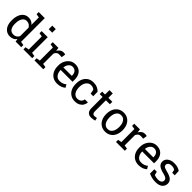

<svg xmlns="http://www.w3.org/2000/svg" viewBox="388 -2341 3931 3931"><g transform="rotate(45 2353.5 -376.0)"><path d="M243.7 10.3Q179.7 10.3 133.3 -22Q87.4 -53.7 62.7 -110.8Q38.1 -168 38.1 -244.1V-254.4Q38.1 -338.9 62.5 -403.3Q86.9 -467.3 133.3 -502.7Q179.7 -538.1 244.6 -538.1Q291.5 -538.1 327.4 -520.8Q363.3 -503.4 388.7 -470.7V-686L309.1 -699.7V-761.7H484.9V-75.2L564.5 -61.5V0H401.4L393.6 -63Q340.8 10.3 243.7 10.3ZM268.1 -67.9Q311 -67.9 340.3 -87.4Q369.6 -106.9 388.7 -142.6V-387.7Q370.1 -420.9 340.3 -440.4Q310.5 -460 269 -460Q223.6 -460 193.4 -434.1Q163.6 -407.7 148.9 -361.6Q134.3 -315.4 134.3 -254.4V-244.1Q134.3 -164.6 167 -116.2Q199.7 -67.9 268.1 -67.9Z M702.1 -658.7V-761.7H803.2V-658.7ZM707 -75.2V-452.6L627.4 -466.3V-528.3H803.2V-75.2L882.8 -61.5V0H627.4V-61.5Z M1124 -374.5V-75.2L1203.6 -61.5V0H948.2V-61.5L1027.8 -75.2V-452.6L948.2 -466.3V-528.3H1113.8L1122.1 -460.9L1123 -451.7Q1145.5 -492.2 1178.5 -515.1Q1211.4 -538.1 1253.9 -538.1Q1269 -538.1 1284.9 -535.4Q1300.8 -532.7 1307.6 -530.3L1294.9 -440.9L1228 -444.8Q1189.9 -447.3 1164.1 -427.5Q1138.2 -407.7 1124 -374.5Z M1606.9 10.3Q1533.7 10.3 1479.5 -23.4Q1425.3 -56.6 1395.8 -116.2Q1366.2 -175.8 1366.2 -253.9V-275.4Q1366.2 -351.1 1397.5 -410.2Q1428.2 -469.7 1479.7 -503.9Q1531.2 -538.1 1592.3 -538.1Q1663.6 -538.1 1711.9 -508.8Q1759.8 -479.5 1784.2 -426.5Q1808.6 -373.5 1808.6 -301.8V-241.7H1465.8L1464.4 -239.3Q1464.8 -189.5 1482.4 -149.4Q1499.5 -109.9 1531 -87.4Q1562.5 -64.9 1606.9 -64.9Q1655.8 -64.9 1692.6 -78.9Q1729.5 -92.8 1756.3 -117.2L1793.9 -54.7Q1765.6 -27.3 1719 -8.5Q1672.4 10.3 1606.9 10.3ZM1467.8 -319.3 1468.8 -316.9H1712.4V-329.6Q1712.4 -368.2 1699.2 -397.9Q1685.5 -428.2 1658.9 -445.3Q1632.3 -462.4 1592.3 -462.4Q1560.5 -462.4 1533.7 -443.8Q1479 -404.3 1467.8 -319.3Z M2122.1 10.3Q2050.8 10.3 1997.1 -23.4Q1943.8 -56.6 1914.6 -116.2Q1885.3 -175.8 1885.3 -253.9V-274.4Q1885.3 -350.6 1913.6 -409.2Q1941.9 -468.8 1995.1 -503.4Q2048.3 -538.1 2122.1 -538.1Q2186 -538.1 2234.1 -517.1Q2282.2 -496.1 2314.9 -459.5L2317.4 -332.5H2242.2L2225.6 -424.8Q2209 -441.9 2184.1 -452.1Q2159.2 -462.4 2125.5 -462.4Q2082 -462.4 2050.3 -437Q2017.6 -411.6 1999.5 -369.1Q1981.4 -326.7 1981.4 -274.4V-253.9Q1981.4 -196.8 1998.5 -153.8Q2015.6 -111.3 2046.9 -88.1Q2078.1 -64.9 2121.6 -64.9Q2170.4 -64.9 2202.6 -91.8Q2234.9 -118.7 2242.2 -165.5H2328.6L2329.6 -162.6Q2327.6 -118.2 2302.7 -77.6Q2278.3 -38.1 2233.2 -13.9Q2188 10.3 2122.1 10.3Z M2590.8 8.3Q2532.2 8.3 2497.8 -26.1Q2463.4 -60.5 2463.4 -136.2V-457H2379.9V-528.3H2463.4V-655.8H2559.6V-528.3H2674.3V-457H2559.6V-136.2Q2559.6 -98.1 2574.7 -80.1Q2589.8 -62 2615.2 -62Q2632.3 -62 2653.3 -65.2Q2674.3 -68.4 2686 -70.8L2699.2 -7.8Q2678.2 -1.5 2647.7 3.4Q2617.2 8.3 2590.8 8.3Z M2999.5 10.3Q2926.8 10.3 2873.5 -24.4Q2820.3 -59.1 2791.5 -119.6Q2762.7 -180.2 2762.7 -258.3V-269Q2762.7 -346.7 2791.5 -408.2Q2820.3 -469.2 2873.3 -503.7Q2926.3 -538.1 2998.5 -538.1Q3071.3 -538.1 3125 -503.4Q3177.7 -468.8 3206.5 -408.2Q3235.4 -347.7 3235.4 -269V-258.3Q3235.4 -180.7 3206.5 -119.1Q3177.7 -58.6 3125 -24.2Q3072.3 10.3 2999.5 10.3ZM2999.5 -64.9Q3045.4 -64.9 3076.7 -90.3Q3107.4 -115.2 3123.3 -158.9Q3139.2 -202.6 3139.2 -258.3V-269Q3139.2 -324.2 3123.5 -368.7Q3107.4 -412.1 3076.2 -437.3Q3044.9 -462.4 2998.5 -462.4Q2953.1 -462.4 2921.4 -437.5Q2890.1 -412.1 2874.5 -368.4Q2858.9 -324.7 2858.9 -269V-258.3Q2858.9 -203.1 2874.5 -159.2Q2890.1 -115.2 2921.6 -90.1Q2953.1 -64.9 2999.5 -64.9Z M3484.4 -374.5V-75.2L3564 -61.5V0H3308.6V-61.5L3388.2 -75.2V-452.6L3308.6 -466.3V-528.3H3474.1L3482.4 -460.9L3483.4 -451.7Q3505.9 -492.2 3538.8 -515.1Q3571.8 -538.1 3614.3 -538.1Q3629.4 -538.1 3645.3 -535.4Q3661.1 -532.7 3668 -530.3L3655.3 -440.9L3588.4 -444.8Q3550.3 -447.3 3524.4 -427.5Q3498.5 -407.7 3484.4 -374.5Z M3967.3 10.3Q3894 10.3 3839.8 -23.4Q3785.6 -56.6 3756.1 -116.2Q3726.6 -175.8 3726.6 -253.9V-275.4Q3726.6 -351.1 3757.8 -410.2Q3788.6 -469.7 3840.1 -503.9Q3891.6 -538.1 3952.6 -538.1Q4023.9 -538.1 4072.3 -508.8Q4120.1 -479.5 4144.5 -426.5Q4168.9 -373.5 4168.9 -301.8V-241.7H3826.2L3824.7 -239.3Q3825.2 -189.5 3842.8 -149.4Q3859.9 -109.9 3891.4 -87.4Q3922.9 -64.9 3967.3 -64.9Q4016.1 -64.9 4053 -78.9Q4089.8 -92.8 4116.7 -117.2L4154.3 -54.7Q4126 -27.3 4079.3 -8.5Q4032.7 10.3 3967.3 10.3ZM3828.1 -319.3 3829.1 -316.9H4072.8V-329.6Q4072.8 -368.2 4059.6 -397.9Q4045.9 -428.2 4019.3 -445.3Q3992.7 -462.4 3952.6 -462.4Q3920.9 -462.4 3894 -443.8Q3839.4 -404.3 3828.1 -319.3Z M4457.5 10.3Q4404.3 10.3 4357.9 -0.5Q4311.5 -11.2 4259.3 -33.7L4258.3 -159.2H4331.1L4349.1 -83.5Q4400.9 -62 4457.5 -62Q4516.1 -62 4541.5 -84.5Q4566.9 -106.9 4566.9 -140.1Q4566.9 -171.4 4541.3 -193.1Q4515.6 -214.8 4448.2 -230Q4352.5 -252 4307.4 -288.8Q4262.2 -325.7 4262.2 -387.2Q4262.2 -430.2 4287.1 -464.4Q4312 -498 4356.4 -518.1Q4400.9 -538.1 4460 -538.1Q4520 -538.1 4562.7 -524.4Q4605.5 -510.7 4637.2 -487.8L4642.1 -367.2H4569.8L4554.2 -437.5Q4518.6 -463.9 4460 -463.9Q4415 -463.9 4387 -442.9Q4358.9 -421.9 4358.9 -390.1Q4358.9 -372.1 4367.2 -357.9Q4376 -342.8 4402.3 -331.5Q4428.7 -320.3 4465.3 -311.5Q4575.7 -285.6 4619.4 -245.6Q4663.1 -205.6 4663.1 -147Q4663.1 -80.1 4613.5 -34.9Q4564 10.3 4457.5 10.3Z"/></g></svg>

Font: Battambang
Style: Regular
Weight: 400
Designer: Danh Hong
Version: Version 8.002; ttfautohint (v1.8.3)